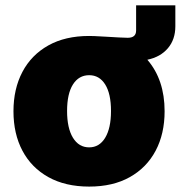

<svg xmlns="http://www.w3.org/2000/svg" viewBox="-20 -687 675 717"><path d="M313 9.8Q224.1 9.8 160.6 -25.6Q97.2 -61 63.7 -124.3Q30.3 -187.5 30.3 -271.5Q30.3 -355 63.7 -418.5Q97.2 -481.9 160.4 -517.3Q223.6 -552.7 312.5 -552.7Q312.5 -552.7 312.5 -552.7Q312.5 -552.7 312.5 -552.7Q313 -552.7 313 -552.7Q313 -552.7 313 -552.7Q323.2 -552.7 333.5 -552.2Q353.5 -551.3 378.2 -549.8Q402.8 -548.3 424.6 -547.1Q446.3 -545.9 457 -545.9Q488.3 -545.9 488.3 -573.2V-667H634.8V-588.9Q634.8 -539.6 606.9 -506.8Q579.1 -474.1 530.3 -463.9Q594.7 -389.2 594.7 -271.5Q594.7 -187.5 561.3 -124.3Q527.8 -61 464.8 -25.6Q401.9 9.8 313 9.8ZM313 -136.7Q351.1 -136.7 372.8 -172.6Q394.5 -208.5 394.5 -272.5Q394.5 -336.9 372.8 -371.6Q351.1 -406.2 313 -406.2Q274.4 -406.2 252.4 -371.6Q230.5 -336.9 230.5 -272.5Q230.5 -208.5 252.4 -172.6Q274.4 -136.7 313 -136.7Z"/></svg>

Font: Inter Black
Style: Regular
Weight: 900
Designer: Rasmus Andersson
Foundry: rsms
Version: Version 4.000;git-a52131595